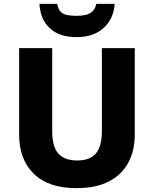

<svg xmlns="http://www.w3.org/2000/svg" viewBox="-20 -963 796 993"><path d="M677 -267Q677 -185 644 -122.5Q611 -60 544 -25Q477 10 375 10Q231 10 155 -64Q79 -138 79 -266V-714H250V-285Q250 -203 282.5 -168Q315 -133 379 -133Q446 -133 476.5 -170Q507 -207 507 -286V-714H677ZM573 -943Q568 -866 516 -818.5Q464 -771 377 -771Q286 -771 237 -817.5Q188 -864 184 -943H276Q281 -915 294 -902Q307 -889 328.5 -885Q350 -881 377 -881Q400 -881 421 -885.5Q442 -890 457.5 -903.5Q473 -917 478 -943Z"/></svg>

Font: Noto Sans Cham ExtraBold
Style: Regular
Weight: 800
Version: Version 2.002